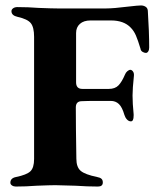

<svg xmlns="http://www.w3.org/2000/svg" viewBox="-20 -681 586 704"><path d="M18 -11Q18 -28 39 -32Q78 -40 91.5 -53Q105 -66 105 -98V-546Q105 -581 93 -596Q81 -611 45 -619Q22 -624 22 -640Q22 -646 28 -650.5Q34 -655 44 -655Q83 -655 122 -652Q172 -650 193 -650H368Q396 -650 452 -657Q486 -661 497 -661Q506 -661 513.5 -656.5Q521 -652 522 -642Q527 -565 527 -507Q527 -498 523.5 -492.5Q520 -487 515 -487Q509 -487 502.5 -491Q496 -495 495 -503Q486 -533 478.5 -550.5Q471 -568 459 -580Q434 -606 387 -606H312Q287 -606 273 -593.5Q259 -581 259 -560V-475V-379Q259 -355 282 -355H379Q402 -355 414.5 -368Q427 -381 438 -407Q441 -415 447 -420Q453 -425 458 -425Q463 -425 467.5 -419Q472 -413 471 -403Q466 -356 466 -331Q466 -302 470 -262V-257Q470 -236 460 -236Q452 -236 445.5 -243Q439 -250 436 -260Q428 -288 416 -299.5Q404 -311 386 -311H339Q299 -311 280 -310Q258 -310 258 -287Q258 -221 260 -99Q260 -68 276 -54.5Q292 -41 336 -32Q347 -30 352 -25.5Q357 -21 357 -12Q357 3 339 3Q301 3 257 0Q201 -2 183 -2Q164 -2 114 0Q75 3 38 3Q30 3 24 -1Q18 -5 18 -11Z"/></svg>

Font: EB Garamond
Style: Bold
Weight: 700
Designer: Georg Duffner and Octavio Pardo
Foundry: Georg Duffner
Version: Version 1.000; ttfautohint (v1.6)